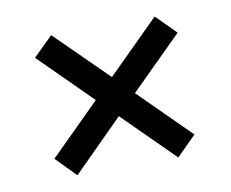

<svg xmlns="http://www.w3.org/2000/svg" viewBox="-51 -589 594 493"><g transform="rotate(-10 245.5 -342.5)"><path d="M431 -475 296 -341 428 -210 377 -159 245 -290 114 -159 63 -211 194 -341 59 -475 110 -525 245 -392 380 -526Z"/></g></svg>

Font: Hind Regular
Style: Regular
Weight: 400
Designer: Manushi Parikh, Satya Rajpurohit
Foundry: Indian Type Foundry
Version: Version 1.201;PS 1.0;hotconv 1.0.78;makeotf.lib2.5.61930; tt